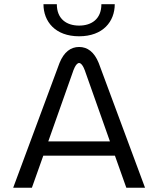

<svg xmlns="http://www.w3.org/2000/svg" viewBox="-20 -878 740 898"><path d="M183.3 -858.3C183.3 -777.5 238.3 -708.3 350 -708.3C461.7 -708.3 516.7 -777.5 516.7 -858.3H454.2C454.2 -788.3 407.5 -758.3 350 -758.3C292.5 -758.3 245.8 -788.3 245.8 -858.3ZM350 -658.3C310.8 -658.3 279.2 -635 258.3 -583.3L41.7 0H129.2L182.5 -150H517.5L570.8 0H658.3L441.7 -583.3C420.8 -635 389.2 -658.3 350 -658.3ZM205.8 -216.7 320.8 -541.7C320.8 -541.7 333.3 -583.3 350 -583.3C366.7 -583.3 379.2 -541.7 379.2 -541.7L494.2 -216.7Z"/></svg>

Font: BoonHome
Style: Book
Weight: 400
Designer: Sungsit Sawaiwan
Foundry: Sungsit Sawaiwan
Version: Version 0.2